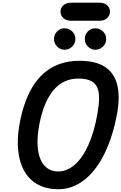

<svg xmlns="http://www.w3.org/2000/svg" viewBox="-20 -1368 878 1388"><path d="M402.5 0Q318 0 256.5 -32.5Q195 -65 158.5 -126.5Q122 -188 112 -275Q102 -362 121 -470.5Q137.5 -561.5 164.8 -634.8Q192 -708 230 -763Q268 -818 316.8 -854.8Q365.5 -891.5 424.8 -910Q484 -928.5 554 -928.5Q673.5 -928.5 740.2 -883.5Q807 -838.5 827.5 -754.5Q848 -670.5 827.5 -553Q812.5 -468 789.2 -393.8Q766 -319.5 735.8 -258Q705.5 -196.5 668.8 -148.5Q632 -100.5 589.8 -67.5Q547.5 -34.5 500.5 -17.2Q453.5 0 402.5 0ZM262 -456Q251.5 -395 251.2 -344Q251 -293 260.8 -253Q270.5 -213 289.8 -185.2Q309 -157.5 337 -143Q365 -128.5 401.5 -128.5Q434 -128.5 464.5 -141.5Q495 -154.5 522.8 -179.2Q550.5 -204 575 -240Q599.5 -276 620 -322.5Q640.5 -369 656.8 -424.8Q673 -480.5 684 -545Q695 -606 696.2 -653.2Q697.5 -700.5 684 -733.2Q670.5 -766 637.5 -783Q604.5 -800 546.5 -800Q502.5 -800 464.5 -786.2Q426.5 -772.5 394.8 -744.8Q363 -717 337.8 -675.8Q312.5 -634.5 293.5 -579.5Q274.5 -524.5 262 -456ZM669 -1008.5Q638.5 -1008.5 615.8 -1031.2Q593 -1054 593 -1086Q593 -1117.5 615 -1140.5Q637 -1163.5 669 -1163.5Q700 -1163.5 723.8 -1141.5Q747.5 -1119.5 747.5 -1086Q747.5 -1054 724.5 -1031.2Q701.5 -1008.5 669 -1008.5ZM446.5 -1008.5Q416 -1008.5 393.2 -1031.2Q370.5 -1054 370.5 -1086Q370.5 -1117.5 392.5 -1140.5Q414.5 -1163.5 446.5 -1163.5Q477.5 -1163.5 501.2 -1141.5Q525 -1119.5 525 -1086Q525 -1054 501.8 -1031.2Q478.5 -1008.5 446.5 -1008.5ZM494.5 -1218Q459.5 -1218 438.5 -1237Q417.5 -1256 417.5 -1283.5Q417.5 -1311.5 438.5 -1330Q459.5 -1348.5 494.5 -1348.5H699Q734.5 -1348.5 754.8 -1330Q775 -1311.5 775 -1283.5Q775 -1257 754.8 -1237.5Q734.5 -1218 699 -1218Z"/></svg>

Font: Edu VIC WA NT Hand
Style: Regular
Weight: 400
Designer: Tina and Corey Anderson, Eben Sorkin, Mirko Velimirovic
Foundry: Google for Education
Version: Version 1.000